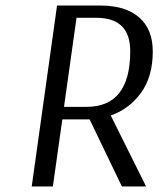

<svg xmlns="http://www.w3.org/2000/svg" viewBox="-20 -670 579 690"><path d="M94 0 185 -650H342Q431 -650 480 -607.5Q529 -565 529 -485Q529 -394 486.5 -336Q444 -278 378 -255L505 0H418L302 -241H204L170 0ZM327 -606H255L210 -286H291Q448 -286 448 -486Q448 -606 327 -606Z"/></svg>

Font: ArsenalItalic
Style: Italic
Weight: 400
Italic angle: -9°
Designer: Andrij Shevchenko
Foundry: Stairsfor.com
Version: Version 1.000